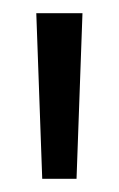

<svg xmlns="http://www.w3.org/2000/svg" viewBox="-20 -720 180 291"><path d="M44 -449H96L105 -700H35Z"/></svg>

Font: Space Cowgirl Light
Style: Regular
Weight: 300
Designer: Valery Marier
Foundry: Valery Marier
Version: Version 1.000;hotconv 1.0.109;makeotfexe 2.5.65596